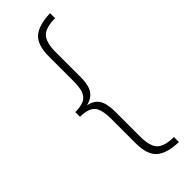

<svg xmlns="http://www.w3.org/2000/svg" viewBox="-286 -739 921 921"><g transform="rotate(-45 174.5 -278.0)"><path d="M300 159Q222 157 185.5 126Q149 95 149 15V-148Q149 -217 126 -239.5Q103 -262 50 -262V-294Q85 -294 107 -303Q129 -312 139 -336Q149 -360 149 -405V-573Q149 -651 185.5 -682Q222 -713 300 -715V-681Q238 -681 212.5 -656Q187 -631 187 -565V-395Q187 -341 169.5 -314Q152 -287 114 -278V-277Q153 -269 170 -241.5Q187 -214 187 -158V9Q187 75 212 100Q237 125 300 125Z"/></g></svg>

Font: Noto Sans Gujarati UI ExtraCondensed ExtraLight
Style: Regular
Weight: 200
Width: 2
Designer: Jelle Bosma - Monotype Design Team, Universal Thirst
Foundry: Monotype Imaging Inc.
Version: Version 2.106; ttfautohint (v1.8.4.7-5d5b)